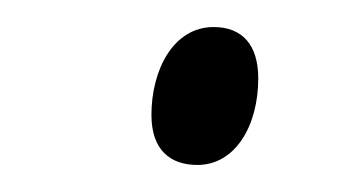

<svg xmlns="http://www.w3.org/2000/svg" viewBox="-20 -429 266 142"><path d="M126 -307C154 -307 171 -336 171 -371C171 -396 159 -409 138 -409C108 -409 92 -377 92 -344C92 -318 106 -307 126 -307Z"/></svg>

Font: Noto Serif Display Condensed Light
Style: Italic
Weight: 300
Width: 3
Italic angle: -12°
Designer: Monotype Design Team
Foundry: Monotype Imaging Inc.
Version: Version 2.009